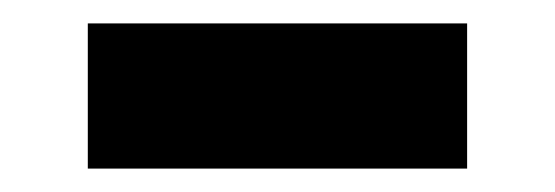

<svg xmlns="http://www.w3.org/2000/svg" viewBox="-20 -372 474 164"><path d="M55 -228V-352H379V-228Z"/></svg>

Font: M PLUS 1 Thin
Style: Bold
Weight: 700
Version: Version 1.001